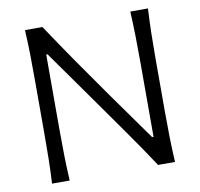

<svg xmlns="http://www.w3.org/2000/svg" viewBox="-82 -830 954 916"><g transform="rotate(-10 395.0 -372.0)"><path d="M97.2 0Q100.6 -62.5 101.6 -120.1Q102.5 -177.7 102.5 -246.6V-495.6Q102.5 -564.9 101.6 -622.8Q100.6 -680.7 97.2 -743.7H181.6Q247.1 -645.5 310.1 -554.4Q373 -463.4 436 -374.5L606 -135.7H612.8V-495.6Q612.8 -564.9 611.6 -622.8Q610.4 -680.7 607.4 -743.7H692.9Q689.5 -680.7 688.2 -622.8Q687 -564.9 687 -495.6V-246.6Q687 -177.7 688.2 -120.1Q689.5 -62.5 692.9 0H610.8Q556.2 -83 493.4 -172.4Q430.7 -261.7 353.5 -370.6L183.1 -611.3H176.8V-246.6Q176.8 -177.7 178 -120.1Q179.2 -62.5 182.6 0Z"/></g></svg>

Font: Pinar Regular
Style: Regular
Weight: 400
Designer: Amin Abedi
Version: Version 3.000